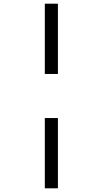

<svg xmlns="http://www.w3.org/2000/svg" viewBox="-20 -780 557 1041"><path d="M294 -760V-379H223V-760ZM294 -140V241H223V-140Z"/></svg>

Font: Noto Sans Display
Style: Regular
Weight: 400
Designer: Monotype Design team
Foundry: Monotype Imaging Inc.
Version: Version 1.000